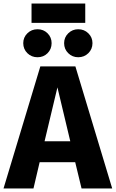

<svg xmlns="http://www.w3.org/2000/svg" viewBox="-33 -1070 657 1090"><path d="M451 -1050V-940H146V-1050ZM99 -825Q99 -858 122.5 -881Q146 -904 180 -904Q214 -904 237 -881Q260 -858 260 -825Q260 -791 237 -768Q214 -745 180 -745Q146 -745 122.5 -768Q99 -791 99 -825ZM331 -825Q331 -858 354.5 -881Q378 -904 411 -904Q445 -904 468.5 -881Q492 -858 492 -825Q492 -791 468.5 -768Q445 -745 411 -745Q378 -745 354.5 -768Q331 -791 331 -825ZM430 0 394 -149H192L157 0H-13L196 -693H395L604 0ZM220 -268H366L293 -574Z"/></svg>

Font: FiraGO
Style: Bold
Weight: 700
Designer: bBox Type
Foundry: bBox Type GmbH
Version: Version 1.001;PS 001.001;hotconv 1.0.88;makeotf.lib2.5.64775